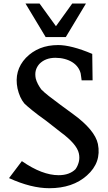

<svg xmlns="http://www.w3.org/2000/svg" viewBox="-20 -1020 597 1059"><path d="M100.6 -131.3Q157.7 -91.8 208 -72.8Q258.3 -53.7 303.2 -53.7Q334 -53.7 357.2 -62.3Q380.4 -70.8 396.5 -86.9Q408.7 -104 414.6 -126.5Q420.4 -148.9 415 -173.8Q403.8 -225.6 314 -291.5L234.9 -353.5Q187.5 -387.2 157 -412.1Q126.5 -437 114.3 -449.2Q88.4 -480.5 76.7 -531.7Q56.2 -630.4 123 -701.2Q156.7 -735.8 200.9 -753.7Q245.1 -771.5 301.3 -771.5Q336.4 -771.5 383.3 -759.5Q430.2 -747.6 488.8 -722.7L490.7 -577.1H430.2Q429.7 -580.6 429 -586.2Q428.2 -591.8 427.5 -597.4Q426.8 -603 426 -607.4Q425.3 -611.8 425.3 -613.3Q420.9 -632.8 408.9 -649.2Q397 -665.5 378.7 -677Q360.4 -688.5 336.7 -694.8Q313 -701.2 285.6 -701.2Q230 -701.2 196.8 -667Q182.1 -649.9 177.2 -630.6Q172.4 -611.3 177.2 -586.9Q181.2 -571.3 189.2 -556.2Q197.3 -541 207.5 -526.9Q221.7 -512.2 248.8 -490.7Q275.9 -469.2 314 -441.4L383.3 -390.6Q442.4 -347.7 477.1 -306.2Q511.7 -264.6 520 -226.1Q540.5 -124 459.5 -52.2Q420.4 -17.1 368.4 0.5Q316.4 18.1 252 18.1Q151.9 18.1 29.8 -37.6ZM454.1 -1000.5 342.8 -815.4H231.9L120.6 -1000.5H198.2L288.6 -875.5L378.4 -1000.5Z"/></svg>

Font: IranNastaliq
Style: Regular
Weight: 400
Designer: Hossein Zahedi
Version: Version 1.5